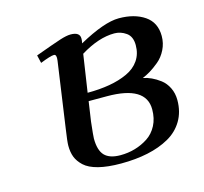

<svg xmlns="http://www.w3.org/2000/svg" viewBox="-75 -537 666 628"><g transform="rotate(-15 257.5 -223.5)"><path d="M87.9 -405.8Q151.9 -429.2 174.6 -436.5Q197.3 -443.8 210.9 -443.8Q242.2 -443.8 242.2 -421.9Q242.2 -416 241.2 -411.1L240.2 -405.8Q327.6 -454.1 377 -454.1Q429.7 -454.1 463.9 -430.9Q498 -407.7 498 -361.8Q498 -337.4 487.3 -315.9Q476.6 -294.4 459.7 -280.5Q442.9 -266.6 429 -258.3Q415 -250 402.8 -245.1Q417 -242.2 430.9 -235.8Q444.8 -229.5 459.7 -218.3Q474.6 -207 483.9 -188.2Q493.2 -169.4 493.2 -146Q493.2 -106.4 475.3 -76.4Q457.5 -46.4 425.8 -28.6Q394 -10.7 353 -2Q312 6.8 262.2 6.8Q216.8 6.8 185.5 -1.2Q154.3 -9.3 138.4 -24.2Q122.6 -39.1 116.2 -55.7Q109.9 -72.3 109.9 -94.2Q109.9 -107.9 116.2 -149.9L147.9 -372.1Q150.9 -393.1 141.1 -393.1Q129.9 -393.1 94.2 -378.9ZM196.8 -95.2Q196.8 -55.2 213.6 -37.6Q230.5 -20 267.1 -20Q293 -20 316.7 -26.9Q340.3 -33.7 360.8 -47.1Q381.3 -60.5 393.6 -84Q405.8 -107.4 405.8 -138.2Q405.8 -217.8 273.9 -217.8H211.9L202.1 -150.9Q196.8 -103.5 196.8 -95.2ZM215.8 -245.1Q256.8 -245.1 290.5 -251Q324.2 -256.8 351.3 -269.3Q378.4 -281.7 393.3 -303.5Q408.2 -325.2 408.2 -355Q408.2 -384.3 389.9 -397.2Q371.6 -410.2 350.1 -410.2Q296.9 -410.2 234.9 -372.1Z"/></g></svg>

Font: Dehuti Alt
Style: Bold-Italic
Weight: 700
Version: Version 1.2